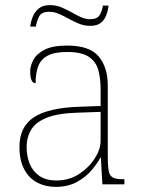

<svg xmlns="http://www.w3.org/2000/svg" viewBox="-20 -720 557 750"><path d="M197 10Q158 10 126 -6.5Q94 -23 75 -58Q56 -93 56 -146Q56 -225 112.5 -262Q169 -299 290 -303L373 -306V-371Q373 -414 364 -446.5Q355 -479 327 -498Q299 -517 242 -517Q193 -517 166 -502.5Q139 -488 129 -460.5Q119 -433 119 -395Q109 -395 103.5 -406Q98 -417 98 -441Q98 -462 110 -485.5Q122 -509 153.5 -525.5Q185 -542 242 -542Q330 -542 365.5 -499.5Q401 -457 401 -386V-110Q401 -73 404.5 -53.5Q408 -34 420 -27Q432 -20 459 -20H466V0H380L374 -104H372Q361 -83 338.5 -56Q316 -29 281 -9.5Q246 10 197 10ZM201 -15Q250 -15 288.5 -40Q327 -65 350 -101Q373 -137 373 -170V-283L287 -280Q209 -278 165 -261Q121 -244 102.5 -214.5Q84 -185 84 -145Q84 -111 95.5 -81.5Q107 -52 133 -33.5Q159 -15 201 -15ZM332 -619Q309 -619 288.5 -627.5Q268 -636 249 -646.5Q230 -657 211 -665.5Q192 -674 172 -674Q142 -674 132.5 -655Q123 -636 120 -616H98Q100 -634 107.5 -653.5Q115 -673 131 -686.5Q147 -700 174 -700Q199 -700 219.5 -691.5Q240 -683 258.5 -672.5Q277 -662 295 -653.5Q313 -645 332 -645Q360 -645 369.5 -661.5Q379 -678 382 -698H404Q402 -679 395 -660.5Q388 -642 373.5 -630.5Q359 -619 332 -619Z"/></svg>

Font: Noto Serif Khmer Thin
Style: Regular
Weight: 250
Version: Version 2.003